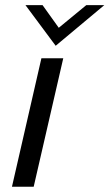

<svg xmlns="http://www.w3.org/2000/svg" viewBox="-20 -709 416 729"><path d="M191.4 -535.2 76.7 -689.5H141.6L203.1 -603.5L307.6 -689.5H376ZM25.4 0 137.2 -487.8H220.2L107.9 0Z"/></svg>

Font: HK Grotesk Medium Legacy Italic
Style: Regular
Weight: 500
Italic angle: -13°
Designer: Alfredo Marco Pradil
Foundry: Hanken Design Co.
Version: Version 2.022;PS 002.022;hotconv 1.0.88;makeotf.lib2.5.64775